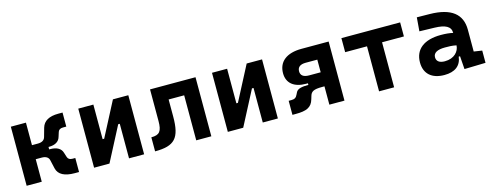

<svg xmlns="http://www.w3.org/2000/svg" viewBox="-23 -1068 4149 1625"><g transform="rotate(-15 2051.0 -256.0)"><path d="M68.8 0H201.2V-197.3H253.4C290 -197.3 312 -183.1 317.9 -157.2L335.4 -80.6C348.6 -24.9 401.9 2.4 489.7 2.4H527.3V-120.6H502.9C480 -120.6 465.3 -129.4 459.5 -147L446.3 -188.5C435.5 -226.6 398.4 -248 342.8 -248H332.5V-269.5H337.9C391.1 -269.5 425.8 -291 436.5 -329.1L449.7 -370.6C455.6 -388.2 470.2 -397 493.2 -397H522.5V-520H484.9C405.3 -520 355.5 -492.7 339.4 -437L317.9 -360.4C311 -334.5 289.6 -320.3 253.4 -320.3H201.2V-517.6H68.8Z M659.7 0H794.4L952.1 -302.7H965.8V0H1098.1V-517.6H963.4L805.7 -214.8H792V-517.6H659.7Z M1194.3 0C1366.2 0 1418.5 -56.2 1418.5 -244.6V-394.5H1554.7V0H1687V-517.6H1288.6V-241.2C1288.6 -150.4 1266.6 -123 1194.3 -123Z M1831.5 0H1966.3L2124 -302.7H2137.7V0H2270V-517.6H2135.3L1977.5 -214.8H1963.9V-517.6H1831.5Z M2576.7 -221.7H2592.8V-207.5C2539.1 -207.5 2496.1 -201.7 2482.9 -170.9L2474.6 -154.3C2463.4 -128.9 2447.8 -120.6 2421.4 -120.6H2397V2.4H2426.3C2518.1 2.4 2566.4 -15.6 2585.4 -84L2592.3 -106.9C2603 -147 2624 -160.6 2702.1 -160.6H2721.2V0H2853.5V-517.6H2615.7C2485.4 -517.6 2411.1 -459.5 2411.1 -357.9C2411.1 -271.5 2471.2 -221.7 2576.7 -221.7ZM2721.2 -283.7H2619.6C2571.3 -283.7 2546.4 -302.2 2546.4 -338.4C2546.4 -375.5 2571.3 -394.5 2619.6 -394.5H2721.2Z M3156.7 0H3288.6V-394.5H3480V-517.6H2965.3V-394.5H3156.7Z M3903.8 4.9 4089.4 0V-107.4L4017.6 -118.2V-309.6C4017.6 -446.3 3927.7 -518.6 3740.2 -521L3627.4 -522.5L3617.7 -402.3L3750 -398.9C3843.3 -396.5 3890.6 -372.1 3890.6 -316.9V-315.4C3859.4 -322.3 3827.6 -325.7 3784.7 -325.7C3637.7 -325.7 3554.2 -261.7 3554.2 -146C3554.2 -46.4 3618.2 9.8 3728.5 9.8C3818.4 9.8 3874.5 -29.8 3883.8 -109.4H3895.5ZM3890.6 -206.5C3888.7 -154.8 3845.2 -101.6 3761.2 -101.6C3713.9 -101.6 3688.5 -120.6 3688.5 -155.8C3688.5 -194.3 3724.1 -214.4 3791 -214.4C3825.2 -214.4 3853 -214.4 3890.6 -206.5Z"/></g></svg>

Font: Cascadia Code
Style: Bold
Weight: 700
Monospace: yes
Designer: Aaron Bell
Foundry: Saja Typeworks
Version: Version 2404.023